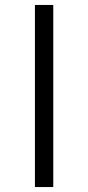

<svg xmlns="http://www.w3.org/2000/svg" viewBox="-20 -748 356 775"><path d="M195 -728V7H121V-728Z"/></svg>

Font: SUITE SemiBold
Style: Regular
Weight: 600
Designer: Sun
Foundry: Sun
Version: Version 2.040